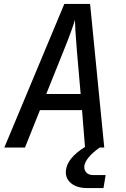

<svg xmlns="http://www.w3.org/2000/svg" viewBox="-20 -750 640 976"><path d="M2 0 307 -730H438L510 0H487L484 2Q448 28 430.5 50Q413 72 409 91Q406 112 418 126Q430 140 455 140H517L506 206H424Q368 206 338.5 179Q309 152 316 111Q320 83 343 54.5Q366 26 412 -3L397 -190H183L107 0ZM215 -272H390L371 -490Q366 -550 363.5 -592Q361 -634 361 -649Q357 -634 342 -592Q327 -550 303 -491Z"/></svg>

Font: JetBrains Mono NL Medium
Style: Italic
Weight: 500
Italic angle: -9°
Monospace: yes
Designer: Philipp Nurullin, Konstantin Bulenkov
Foundry: JetBrains
Version: Version 2.305; ttfautohint (v1.8.4.7-5d5b)